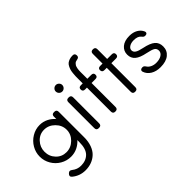

<svg xmlns="http://www.w3.org/2000/svg" viewBox="-96 -1235 1964 1964"><g transform="rotate(-45 885.5 -253.0)"><path d="M463.9 -439.9H470.2Q502 -439.9 502 -408.2V-40Q502 22.9 484.1 71.5Q466.3 120.1 434.8 149.9Q403.3 179.7 362.5 194.8Q321.8 210 273.9 210Q191.4 210 128.9 158.2Q116.2 147.5 116.7 135.5Q117.2 123.5 128.9 112.8L132.8 108.9Q153.3 89.4 178.2 109.9Q220.2 144 273.9 144Q346.2 144 389.2 100.6Q432.1 57.1 432.1 -40V-68.8Q401.4 -33.7 358.9 -13.4Q316.4 6.8 268.1 6.8Q206.5 6.8 154.1 -23.9Q101.6 -54.7 70.8 -107.2Q40 -159.7 40 -221.2Q40 -281.7 70.8 -334.7Q101.6 -387.7 154.3 -419.4Q207 -451.2 268.1 -451.2Q316.4 -451.2 358.9 -430.2Q401.4 -409.2 432.1 -373V-408.2Q432.1 -439.9 463.9 -439.9ZM430.2 -221.2Q430.2 -286.1 380.9 -335.4Q331.5 -384.8 266.1 -384.8Q200.7 -384.8 155.3 -336.2Q109.9 -287.6 109.9 -221.2Q109.9 -153.8 155 -106.4Q200.2 -59.1 266.1 -59.1Q332 -59.1 381.1 -107.2Q430.2 -155.3 430.2 -221.2Z M674.8 -528.8Q654.8 -528.8 640.9 -543Q627 -557.1 627 -577.1Q627 -595.2 640.9 -609.1Q654.8 -623 674.8 -623Q693.4 -623 707.5 -609.1Q721.7 -595.2 721.7 -577.1Q721.7 -557.1 707.8 -543Q693.8 -528.8 674.8 -528.8ZM678.7 0H672.9Q641.1 0 641.1 -32.2V-408.2Q641.1 -439.9 672.9 -439.9H678.7Q710.9 -439.9 710.9 -408.2V-32.2Q710.9 0 678.7 0Z M880.9 -378.9V-32.2Q880.9 0 912.6 0H915.5Q947.8 0 947.8 -32.2V-378.9H1004.9Q1036.6 -378.9 1036.6 -410.2Q1036.6 -439.9 1004.9 -439.9H947.8V-500Q947.8 -502.4 947.5 -519.5Q947.3 -536.6 947.5 -541.7Q947.8 -546.9 948.5 -562.3Q949.2 -577.6 950.9 -584Q952.6 -590.3 955.6 -602.8Q958.5 -615.2 963.1 -621.3Q967.8 -627.4 974.1 -635Q980.5 -642.6 989.5 -646.5Q998.5 -650.4 1009.8 -651.9Q1025.9 -654.3 1033.7 -661.4Q1041.5 -668.5 1041.5 -683.1Q1041.5 -715.8 1010.7 -715.8Q984.4 -716.3 963.6 -709.2Q942.9 -702.1 929.4 -691.7Q916 -681.2 906.5 -662.6Q897 -644 892.1 -627.9Q887.2 -611.8 884.5 -586.4Q881.8 -561 881.3 -544.2Q880.9 -527.3 880.9 -500V-439.9H853.5Q821.8 -439.9 821.8 -410.2Q821.8 -378.9 853.5 -378.9Z M1333.5 -410.2Q1333.5 -378.9 1301.3 -378.9H1234.4V-32.2Q1234.4 0 1202.1 0H1199.2Q1167.5 0 1167.5 -32.2V-378.9H1133.3Q1101.1 -378.9 1101.1 -411.1Q1101.1 -439.9 1133.3 -439.9H1167.5V-581.1Q1167.5 -612.8 1199.2 -612.8H1202.1Q1234.4 -612.8 1234.4 -581.1V-439.9H1301.3Q1333.5 -439.9 1333.5 -410.2Z M1679.2 -332Q1667 -332 1659.4 -337.2Q1651.9 -342.3 1642.1 -355Q1618.2 -383.8 1562 -383.8Q1522.5 -383.8 1497.3 -367.4Q1472.2 -351.1 1472.2 -326.2Q1472.2 -301.3 1495.8 -285.9Q1519.5 -270.5 1573.2 -259.8Q1657.7 -242.7 1694.3 -211.4Q1731 -180.2 1731 -125Q1731 -65.4 1686.8 -29.3Q1642.6 6.8 1562 6.8Q1500 6.8 1456.8 -19.5Q1413.6 -45.9 1398.9 -90.8Q1394 -106 1402.6 -115.5Q1411.1 -125 1428.2 -125Q1440.9 -125 1448.2 -119.4Q1455.6 -113.8 1463.9 -101.1Q1477.1 -81.1 1503.4 -68.6Q1529.8 -56.2 1562 -56.2Q1610.4 -56.2 1640.1 -75.4Q1669.9 -94.7 1669.9 -125Q1669.9 -155.8 1647.2 -169.9Q1624.5 -184.1 1562 -196.8Q1482.9 -212.4 1446.5 -243.2Q1410.2 -273.9 1410.2 -326.2Q1410.2 -378.9 1450 -412.8Q1489.7 -446.8 1562 -446.8Q1614.3 -446.8 1651.6 -425.3Q1689 -403.8 1705.1 -367.2Q1711.4 -351.6 1703.9 -341.8Q1696.3 -332 1679.2 -332Z"/></g></svg>

Font: Arcon Rounded-
Style: Regular
Weight: 400
Designer: M. Zarth
Foundry: martin zarth - visuelle & digitale kommunikation
Version: Version 1.110;PS 001.110;hotconv 1.0.70;makeotf.lib2.5.58329